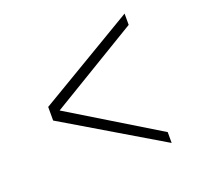

<svg xmlns="http://www.w3.org/2000/svg" viewBox="-110 -668 878 848"><g transform="rotate(-20 329.0 -244.0)"><path d="M558 9 142 -244 558 -495V-548L100 -276V-212L558 60Z"/></g></svg>

Font: GFS Decker
Style: Normal
Weight: 400
Foundry: George D. Matthiopoulos
Version: Version 1.000